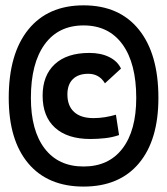

<svg xmlns="http://www.w3.org/2000/svg" viewBox="-20 -706 626 719"><path d="M293 -7.3Q159.2 -7.3 85.9 -94.2Q12.7 -181.2 12.7 -339.4Q12.7 -504.4 85.9 -595.2Q159.2 -686 293 -686Q426.8 -686 500 -595.2Q573.2 -504.4 573.2 -339.4Q573.2 -181.2 500 -94.2Q426.8 -7.3 293 -7.3ZM293 -82.5Q387.2 -82.5 438.7 -149.9Q490.2 -217.3 490.2 -339.4Q490.2 -468.8 438.7 -539.8Q387.2 -610.8 293 -610.8Q198.7 -610.8 147.2 -539.8Q95.7 -468.8 95.7 -339.4Q95.7 -217.3 147.2 -149.9Q198.7 -82.5 293 -82.5ZM318.4 -185.5Q232.9 -185.5 186.3 -227.5Q139.6 -269.5 139.6 -347.7Q139.6 -423.3 185.1 -465.6Q230.5 -507.8 314.5 -507.8Q357.9 -507.8 388.9 -492.4Q419.9 -477.1 433.1 -449.2L373 -394Q351.6 -429.7 310.5 -429.7Q273.4 -429.7 252.9 -409.7Q232.4 -389.6 232.4 -352.5Q232.4 -309.6 257.6 -286.6Q282.7 -263.7 330.1 -263.7Q351.6 -263.7 372.8 -267.1Q394 -270.5 414.1 -276.4L425.8 -200.2Q400.4 -191.4 372.8 -188.5Q345.2 -185.5 318.4 -185.5Z"/></svg>

Font: Cascadia Code NF
Style: Regular
Weight: 400
Monospace: yes
Designer: Aaron Bell
Foundry: Saja Typeworks
Version: Version 2404.023; ttfautohint (v1.8.4)